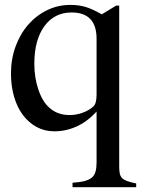

<svg xmlns="http://www.w3.org/2000/svg" viewBox="-20 -533 598 795"><path d="M460.9 -509.8H473.6V157.2Q473.6 174.8 476.1 186Q478.5 197.3 485.8 204.6Q493.2 211.9 506.8 216.8Q520.5 221.7 543.9 226.6V242.2H280.3V223.6Q310.5 221.7 329.6 216.8Q348.6 211.9 359.9 202.6Q371.1 193.4 375.5 177.7Q379.9 162.1 379.9 138.7V-71.3Q342.8 -30.3 298.3 -9.8Q253.9 10.7 205.1 10.7Q165 10.7 132.3 -6.8Q99.6 -24.4 75.7 -55.7Q51.8 -86.9 38.6 -131.3Q25.4 -175.8 25.4 -228.5Q25.4 -288.1 44.4 -340.3Q63.5 -392.6 96.7 -430.7Q129.9 -468.8 174.8 -490.7Q219.7 -512.7 271.5 -512.7Q305.7 -512.7 334 -504.4Q362.3 -496.1 401.4 -473.6ZM379.9 -372.1Q379.9 -481.4 276.4 -481.4Q205.1 -481.4 163.6 -424.3Q122.1 -367.2 122.1 -268.6Q122.1 -210.9 139.2 -161.1Q156.2 -111.3 184.6 -86.9Q217.8 -56.6 268.6 -56.6Q294.9 -56.6 321.3 -65.9Q347.7 -75.2 366.2 -91.8Q379.9 -103.5 379.9 -141.6Z"/></svg>

Font: Jomolhari
Style: Regular
Weight: 400
Designer: Christopher J. Fynn
Foundry: Christopher  J.  Fynn (Karma Drubgy¸ Tenzin).
Version: Version 1.000